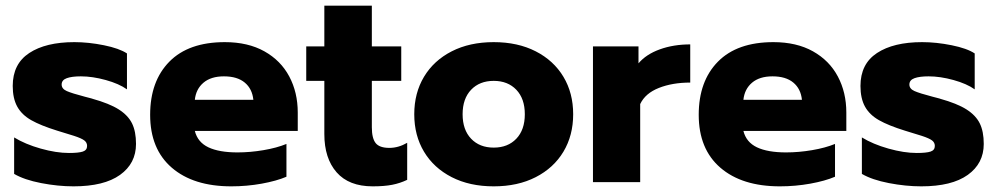

<svg xmlns="http://www.w3.org/2000/svg" viewBox="-20 -644 3524 679"><path d="M30 -29V-158Q69 -134 124 -118.5Q179 -103 224 -103Q258 -103 273 -108Q288 -113 288 -128Q288 -140 278 -147.5Q268 -155 242 -163.5Q216 -172 182 -182Q124 -200 90.5 -219Q57 -238 41 -267Q25 -296 25 -340Q25 -418 83.5 -456.5Q142 -495 243 -495Q293 -495 347.5 -484Q402 -473 429 -455V-328Q401 -348 354 -361Q307 -374 266 -374Q234 -374 216 -367.5Q198 -361 198 -345Q198 -330 216 -322Q234 -314 280 -302Q311 -294 306 -295Q367 -278 400 -257Q433 -236 447 -207.5Q461 -179 461 -135Q461 -66 404.5 -25.5Q348 15 240 15Q185 15 125.5 3.5Q66 -8 30 -29Z M511 -238Q511 -357 579 -426Q647 -495 775 -495Q857 -495 915 -462.5Q973 -430 1003 -373.5Q1033 -317 1033 -246V-181H669Q679 -141 717 -123Q755 -105 820 -105Q865 -105 912 -113Q959 -121 993 -135V-19Q958 -4 905.5 5.5Q853 15 798 15Q664 15 587.5 -51Q511 -117 511 -238ZM876 -291Q872 -330 845.5 -352Q819 -374 772 -374Q726 -374 699.5 -351.5Q673 -329 669 -291Z M1127 -170V-358H1063V-480H1127V-624H1295V-480H1399V-358H1295V-194Q1295 -155 1308.5 -138Q1322 -121 1357 -121Q1389 -121 1420 -139V-8Q1395 4 1367 9.5Q1339 15 1298 15Q1214 15 1170.5 -34.5Q1127 -84 1127 -170Z M1445 -240Q1445 -315 1479.5 -372.5Q1514 -430 1577.5 -462.5Q1641 -495 1726 -495Q1811 -495 1874.5 -462.5Q1938 -430 1972.5 -372.5Q2007 -315 2007 -240Q2007 -165 1972.5 -107.5Q1938 -50 1874.5 -17.5Q1811 15 1726 15Q1641 15 1577.5 -17.5Q1514 -50 1479.5 -107.5Q1445 -165 1445 -240ZM1836 -240Q1836 -295 1806 -326.5Q1776 -358 1726 -358Q1676 -358 1646 -326.5Q1616 -295 1616 -240Q1616 -185 1646 -153.5Q1676 -122 1726 -122Q1776 -122 1806 -153.5Q1836 -185 1836 -240Z M2077 -480H2238V-420Q2265 -452 2313.5 -469.5Q2362 -487 2421 -487V-352Q2358 -352 2310 -333Q2262 -314 2244 -276V0H2077Z M2451 -238Q2451 -357 2519 -426Q2587 -495 2715 -495Q2797 -495 2855 -462.5Q2913 -430 2943 -373.5Q2973 -317 2973 -246V-181H2609Q2619 -141 2657 -123Q2695 -105 2760 -105Q2805 -105 2852 -113Q2899 -121 2933 -135V-19Q2898 -4 2845.5 5.5Q2793 15 2738 15Q2604 15 2527.5 -51Q2451 -117 2451 -238ZM2816 -291Q2812 -330 2785.5 -352Q2759 -374 2712 -374Q2666 -374 2639.5 -351.5Q2613 -329 2609 -291Z M3028 -29V-158Q3067 -134 3122 -118.5Q3177 -103 3222 -103Q3256 -103 3271 -108Q3286 -113 3286 -128Q3286 -140 3276 -147.5Q3266 -155 3240 -163.5Q3214 -172 3180 -182Q3122 -200 3088.5 -219Q3055 -238 3039 -267Q3023 -296 3023 -340Q3023 -418 3081.5 -456.5Q3140 -495 3241 -495Q3291 -495 3345.5 -484Q3400 -473 3427 -455V-328Q3399 -348 3352 -361Q3305 -374 3264 -374Q3232 -374 3214 -367.5Q3196 -361 3196 -345Q3196 -330 3214 -322Q3232 -314 3278 -302Q3309 -294 3304 -295Q3365 -278 3398 -257Q3431 -236 3445 -207.5Q3459 -179 3459 -135Q3459 -66 3402.5 -25.5Q3346 15 3238 15Q3183 15 3123.5 3.5Q3064 -8 3028 -29Z"/></svg>

Font: Readiness
Style: Bold
Weight: 700
Designer: Katatrad Team
Foundry: CadsonDemak
Version: Version 1.00;January 16, 2020;FontCreator 12.0.0.2550 64-bit